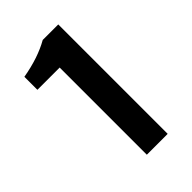

<svg xmlns="http://www.w3.org/2000/svg" viewBox="-210 -782 866 866"><g transform="rotate(-45 223.5 -349.0)"><path d="M198 -556H56V-639Q160 -657 232 -698H331V0H198Z"/></g></svg>

Font: Nebula Sans Semibold
Style: Regular
Weight: 600
Designer: Paul D. Hunt for Adobe (as Source Sans)
Foundry: Nebula Entertainment & Broadcasting LLC
Version: Version 1.010